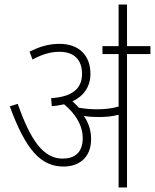

<svg xmlns="http://www.w3.org/2000/svg" viewBox="-20 -825 682 845"><path d="M381 -213C381 -252 369 -286 349 -315C369 -311 392 -310 414 -310C443 -310 473 -312 502 -320V0H539V-587H642V-622H539V-805H502V-622H431V-587H502V-356C470 -347 438 -344 407 -344C383 -344 355 -346 327 -351C318 -361 309 -370 299 -379C350 -403 378 -445 378 -500C378 -582 327 -632 242 -632C192 -632 154 -619 110 -598L123 -563C164 -585 200 -597 242 -597C305 -597 341 -563 341 -500C341 -436 300 -399 205 -393L208 -358C227 -359 245 -362 262 -366C310 -326 344 -276 344 -217C344 -152 307 -127 256 -127C171 -127 115 -206 58 -368L23 -357C94 -163 161 -92 260 -92C324 -92 381 -128 381 -213Z"/></svg>

Font: Noto Sans SemiCondensed ExtraLight
Style: Italic
Weight: 200
Width: 4
Italic angle: -12°
Designer: Monotype Design Team
Foundry: Monotype Imaging Inc.
Version: Version 2.013